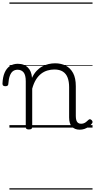

<svg xmlns="http://www.w3.org/2000/svg" viewBox="-76 -1030 767 1550"><path d="M157 15Q144 15 138 10.5Q132 6 132 -4V-374Q132 -424 114.5 -445.5Q97 -467 66 -467Q44 -467 28.5 -455.5Q13 -444 3.5 -418.5Q-6 -393 -9 -352Q-9 -343 -15 -338.5Q-21 -334 -33 -334Q-43 -334 -49.5 -338.5Q-56 -343 -56 -355Q-54 -408 -38.5 -443.5Q-23 -479 4 -497Q31 -515 67 -515Q95 -515 115 -507Q135 -499 149.5 -484.5Q164 -470 172 -450Q180 -430 182 -405V-401Q198 -435 219 -457.5Q240 -480 265 -493.5Q290 -507 316.5 -513Q343 -519 369 -519Q417 -519 454.5 -500Q492 -481 514 -440.5Q536 -400 536 -334V-94Q536 -74 540 -60Q544 -46 553.5 -38.5Q563 -31 578 -31Q588 -31 598 -34Q608 -37 618 -44.5Q628 -52 638 -62Q644 -68 650.5 -67.5Q657 -67 664 -60Q670 -54 671 -47.5Q672 -41 667 -34Q656 -19 639.5 -7Q623 5 605 11Q587 17 567 17Q547 17 531 10.5Q515 4 504 -8Q493 -20 487.5 -38.5Q482 -57 482 -82V-326Q482 -371 470 -403Q458 -435 431.5 -452Q405 -469 362 -469Q335 -469 307.5 -461Q280 -453 256.5 -435Q233 -417 214.5 -387.5Q196 -358 184 -314V-4Q184 6 177.5 10.5Q171 15 157 15ZM0 490H671V500H0ZM0 -20H671V0H0ZM0 -505H671V-500H0ZM0 -1010H671V-1000H0Z"/></svg>

Font: Playwrite ES Deco Guides
Style: Regular
Weight: 400
Designer: Veronika Burian, José Scaglione
Foundry: TypeTogether
Version: Version 1.003